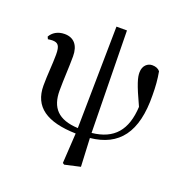

<svg xmlns="http://www.w3.org/2000/svg" viewBox="-157 -827 1127 1185"><g transform="rotate(20 406.5 -234.5)"><path d="M394 221 496 198 487 12C672 -7 764 -125 760 -368C760 -424 756 -473 747 -521C736 -535 718 -542 696 -542C667 -542 636 -520 636 -473C636 -441 645 -403 706 -272C698 -118 630 -36 486 -21L475 -690H406L396 -20C264 -26 211 -88 211 -199C211 -278 217 -349 217 -426C217 -499 182 -538 122 -538C76 -538 44 -516 28 -487L35 -472C44 -473 53 -475 63 -475C102 -475 115 -458 115 -400C115 -337 107 -265 107 -195C107 -54 204 11 395 16L383 214Z"/></g></svg>

Font: GenKiMin2 TW SB
Style: Regular
Weight: 600
Version: Version 2.100;PS 2.1;hotconv 16.6.51;makeotf.lib2.5.65220 DE